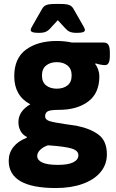

<svg xmlns="http://www.w3.org/2000/svg" viewBox="-20 -738 586 970"><path d="M24 74Q24 35 47.5 5Q71 -25 115 -42L116 -46Q95 -56 84 -76Q73 -96 73 -121Q73 -176 133 -211Q52 -254 52 -353Q52 -444 111.5 -487.5Q171 -531 267 -531Q306 -531 344 -523H505Q521 -523 528 -511Q535 -499 535 -473V-456Q535 -409 511 -409Q501 -409 485.5 -412Q470 -415 463 -418L461 -414Q470 -404 476 -386.5Q482 -369 482 -353Q482 -267 425.5 -225Q369 -183 278 -183Q234 -183 221 -175.5Q208 -168 208 -151Q208 -133 231 -126Q254 -119 309 -111Q327 -109 365 -103Q436 -89 478 -57.5Q520 -26 520 42Q520 93 488 131.5Q456 170 397.5 191Q339 212 262 212Q24 212 24 74ZM342 -357Q342 -390 321 -407Q300 -424 267 -424Q234 -424 213 -407Q192 -390 192 -357Q192 -323 213 -306.5Q234 -290 267 -290Q300 -290 321 -306.5Q342 -323 342 -357ZM376 46Q376 23 342.5 12.5Q309 2 222 -4Q197 5 182.5 19.5Q168 34 168 50Q168 71 193.5 83Q219 95 273 95Q324 95 350 82Q376 69 376 46ZM135 -587Q135 -592 141 -602.5Q147 -613 148 -615L192 -692Q200 -707 214 -712.5Q228 -718 258 -718H286Q316 -718 330 -712.5Q344 -707 352 -692L396 -615Q397 -613 403 -602.5Q409 -592 409 -587Q409 -579 399.5 -575.5Q390 -572 368 -572Q344 -572 331.5 -578Q319 -584 308 -597L272 -636L236 -597Q225 -584 212.5 -578Q200 -572 176 -572Q154 -572 144.5 -575.5Q135 -579 135 -587Z"/></svg>

Font: Asap-Bold
Style: Bold
Weight: 700
Designer: Pablo Cosgaya
Foundry: Omnibus-Type
Version: Version 2.000; ttfautohint (v1.8)